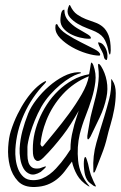

<svg xmlns="http://www.w3.org/2000/svg" viewBox="-20 -739 480 763"><path d="M403 -352Q395 -312 376 -272Q357 -232 340 -197Q339 -195 335.5 -190Q332 -185 330 -185Q327 -186 327 -191.5Q327 -197 327 -199Q328 -208 330.5 -220.5Q333 -233 335 -246.5Q337 -260 339.5 -272.5Q342 -285 345 -295Q354 -329 360 -353.5Q366 -378 369 -398Q372 -418 372.5 -436Q373 -454 370 -475Q369 -483 371 -485Q373 -486 376 -483Q379 -480 381 -477Q398 -450 404 -417.5Q410 -385 403 -352ZM427 -419Q440 -400 440 -369Q440 -338 434 -305.5Q428 -273 419 -243Q410 -213 406 -195Q398 -160 384 -125Q370 -90 360 -63Q359 -60 357 -56.5Q355 -53 353 -53Q351 -53 351 -57Q351 -61 351 -64Q348 -119 363 -171.5Q378 -224 395 -278Q405 -311 414 -345.5Q423 -380 422 -421Q422 -425 423 -425ZM333 -436Q272 -411 229.5 -364.5Q187 -318 164 -260Q154 -234 149 -213.5Q144 -193 141 -169Q140 -164 144 -159Q148 -154 152 -159Q170 -181 198 -215Q226 -249 254 -287Q282 -325 304.5 -364Q327 -403 333 -436ZM266 -97Q251 -76 237 -58Q223 -40 206 -26.5Q189 -13 168 -5Q147 3 120 4Q75 6 51.5 -19Q28 -44 19 -80Q10 -116 12.5 -154.5Q15 -193 23 -218Q34 -253 49.5 -284.5Q65 -316 82.5 -341.5Q100 -367 118.5 -385.5Q137 -404 155 -414Q156 -414 159.5 -416Q163 -418 163 -415Q164 -415 162 -412Q160 -409 158 -407Q106 -353 75.5 -285Q45 -217 41 -145Q40 -127 42.5 -106Q45 -85 52.5 -66.5Q60 -48 74 -35.5Q88 -23 112 -23Q131 -23 147 -29.5Q163 -36 177 -46.5Q191 -57 202.5 -69.5Q214 -82 223 -93Q243 -118 260 -145Q260 -165 262.5 -184Q265 -203 270 -222Q273 -236 275.5 -244.5Q278 -253 280.5 -260.5Q283 -268 285.5 -276.5Q288 -285 293 -299Q277 -271 261.5 -246.5Q246 -222 228.5 -199.5Q211 -177 192.5 -155.5Q174 -134 152 -112Q135 -95 124 -101Q113 -107 111 -129Q109 -163 114.5 -195Q120 -227 134 -262Q147 -294 166.5 -324Q186 -354 211.5 -378.5Q237 -403 268 -420.5Q299 -438 334 -444Q336 -455 337.5 -463Q339 -471 340 -479Q342 -490 342 -490Q344 -491 346.5 -488Q349 -485 351 -480Q363 -447 359 -414Q355 -381 344.5 -347Q334 -313 320 -277.5Q306 -242 297 -206Q285 -155 290.5 -100.5Q296 -46 333 -2Q336 2 336 2Q335 3 330 0Q301 -18 286.5 -43.5Q272 -69 266 -97ZM301 -451Q303 -449 300.5 -448Q298 -447 290 -445Q277 -441 258.5 -430Q240 -419 219.5 -402Q199 -385 179 -362.5Q159 -340 144 -314Q129 -287 118.5 -261Q108 -235 101.5 -213.5Q95 -192 92 -176.5Q89 -161 89 -155Q89 -140 89 -123.5Q89 -107 93 -94Q97 -81 107 -74Q117 -67 137 -70Q138 -70 142 -71.5Q146 -73 150 -74.5Q154 -76 157.5 -77Q161 -78 162 -78Q163 -76 160.5 -73Q158 -70 154 -66.5Q150 -63 146.5 -60Q143 -57 142 -56Q117 -41 100 -47Q83 -53 73.5 -69.5Q64 -86 60.5 -108.5Q57 -131 58 -149Q60 -184 69 -218.5Q78 -253 92 -288Q103 -315 125 -343.5Q147 -372 174.5 -396Q202 -420 232 -435.5Q262 -451 290 -452Q300 -452 301 -451ZM360 -2Q362 1 361 2Q358 2 353 0Q350 -2 337 -12Q324 -22 318 -44Q316 -52 314.5 -64.5Q313 -77 313 -88Q313 -99 314.5 -107Q316 -115 319 -115Q322 -115 325.5 -103Q329 -91 330 -88Q333 -74 335.5 -63.5Q338 -53 341 -44Q345 -33 351.5 -19Q358 -5 360 -2ZM375 -570Q384 -568 390 -561.5Q396 -555 400 -547Q404 -539 405.5 -531Q407 -523 407 -517Q407 -509 405.5 -504Q404 -499 401 -501Q400 -502 398 -503Q396 -504 394 -509Q392 -519 390 -524.5Q388 -530 385.5 -534.5Q383 -539 380 -544.5Q377 -550 373 -559Q371 -564 370 -568Q369 -572 375 -570ZM412 -531Q408 -557 397.5 -578.5Q387 -600 360 -613Q347 -619 327 -626.5Q307 -634 289 -644.5Q271 -655 258.5 -669Q246 -683 249 -701Q251 -710 254 -716Q257 -722 259 -717Q270 -693 286.5 -681.5Q303 -670 321 -663Q339 -656 357 -650Q375 -644 389 -632Q403 -620 411.5 -598.5Q420 -577 420 -539Q420 -534 419 -528Q418 -522 416 -522Q415 -522 412 -531ZM378 -522Q378 -518 374 -518Q354 -518 324 -527Q294 -536 266.5 -551.5Q239 -567 219.5 -587Q200 -607 200 -629Q200 -631 200.5 -637Q201 -643 205 -643H207Q217 -621 245 -603Q273 -585 302.5 -570.5Q332 -556 355 -544Q378 -532 378 -522ZM341 -590Q342 -586 339 -585.5Q336 -585 334 -585Q317 -585 297 -590Q277 -595 260 -604Q243 -613 231.5 -627Q220 -641 220 -659Q220 -667 222 -680.5Q224 -694 230 -699Q235 -701 235.5 -701Q236 -701 236 -698Q236 -674 251.5 -656.5Q267 -639 286.5 -627Q306 -615 322.5 -606Q339 -597 341 -590Z"/></svg>

Font: mr_AkronimG
Style: Regular
Weight: 400
Version: Version 1.002 April 14, 2020